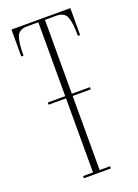

<svg xmlns="http://www.w3.org/2000/svg" viewBox="-136 -759 588 817"><g transform="rotate(-20 158.0 -350.0)"><path d="M98 0V-10H142.5V-345.5H63.5V-355.5H142.5V-690H92Q55 -690 44.8 -663.5Q34.5 -637 34.5 -578H24.5V-700H291V-578H281Q281 -637 270.8 -663.5Q260.5 -690 223.5 -690H172.5V-355.5H254.5V-345.5H172.5V-10H220V0Z"/></g></svg>

Font: Imbue 100pt Thin
Style: Regular
Weight: 100
Designer: Tyler Finck
Foundry: Etcetera Type Company
Version: Version 1.102; ttfautohint (v1.8.3)